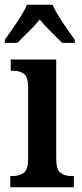

<svg xmlns="http://www.w3.org/2000/svg" viewBox="-27 -786 344 806"><path d="M16 0V-47H26Q55 -47 73 -60.5Q91 -74 91 -117V-420Q91 -463 73.5 -476Q56 -489 29 -489H18V-536H209V-120Q209 -74 227 -60.5Q245 -47 273 -47H283V0ZM-7 -619Q7 -638 25 -664Q43 -690 60 -717Q77 -744 86 -766H194Q203 -744 220 -717Q237 -690 255 -664Q273 -638 287 -619V-606H234Q215 -625 187 -652.5Q159 -680 140 -704Q120 -679 93 -653Q66 -627 46 -606H-7Z"/></svg>

Font: Noto Serif Khmer Condensed SemiBold
Style: Regular
Weight: 600
Width: 3
Designer: Danh Hong and the Monotype Design Team
Foundry: Monotype Imaging Inc.
Version: Version 2.004; ttfautohint (v1.8.4.7-5d5b)